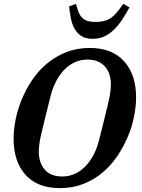

<svg xmlns="http://www.w3.org/2000/svg" viewBox="-20 -957 732 989"><path d="M301 -48Q337 -48 367.5 -62.5Q398 -77 422 -102.5Q446 -128 463.5 -162.5Q481 -197 491 -238Q509 -310 520.5 -356Q532 -402 539 -433Q546 -464 548.5 -484Q551 -504 551 -524Q551 -551 543.5 -574Q536 -597 521 -614Q506 -631 483.5 -640.5Q461 -650 430 -650Q394 -650 363.5 -635.5Q333 -621 309 -595.5Q285 -570 267.5 -535.5Q250 -501 240 -460Q222 -388 210.5 -342Q199 -296 192 -265Q185 -234 182.5 -214Q180 -194 180 -174Q180 -121 209.5 -84.5Q239 -48 301 -48ZM288 12Q173 12 111.5 -56.5Q50 -125 50 -242Q50 -289 60.5 -341.5Q71 -394 92.5 -446Q114 -498 146.5 -546Q179 -594 223 -630.5Q267 -667 321.5 -688.5Q376 -710 443 -710Q557 -710 619 -641.5Q681 -573 681 -456Q681 -409 670.5 -356.5Q660 -304 638 -252Q616 -200 583.5 -152Q551 -104 507.5 -67.5Q464 -31 409 -9.5Q354 12 288 12ZM457 -757Q420 -757 397.5 -772.5Q375 -788 362.5 -812Q350 -836 344.5 -865.5Q339 -895 336 -924L371 -937L382 -902Q392 -872 412 -858Q432 -844 472 -844Q512 -844 538.5 -857Q565 -870 589 -902L615 -937L647 -919Q631 -890 613 -861.5Q595 -833 572.5 -809.5Q550 -786 522 -771.5Q494 -757 457 -757Z"/></svg>

Font: IBM Plex Serif SemiBold
Style: Italic
Weight: 600
Italic angle: -14°
Designer: Mike Abbink, Paul van der Laan, Pieter van Rosmalen
Foundry: Bold Monday
Version: Version 2.5